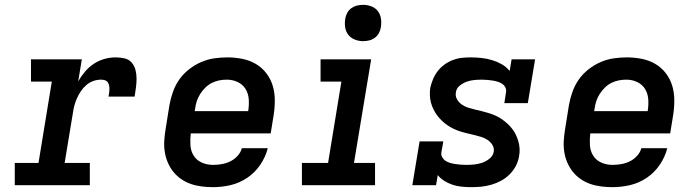

<svg xmlns="http://www.w3.org/2000/svg" viewBox="-20 -765 2890 793"><path d="M41 0V-92H139L194 -428H108V-520H318L303 -429Q315 -450 331 -469Q347 -488 367.5 -501.5Q388 -515 411 -521.5Q434 -528 457 -528Q476 -528 494 -524Q512 -520 523.5 -507Q535 -494 539.5 -476.5Q544 -459 544 -440.5Q544 -422 541.5 -403.5Q539 -385 536 -366H428Q430 -374 431 -382Q432 -390 432 -397.5Q432 -405 430.5 -412.5Q429 -420 424.5 -426Q420 -432 412.5 -434Q405 -436 397 -436Q381 -436 365.5 -430.5Q350 -425 337 -414Q324 -403 314.5 -389Q305 -375 298 -359.5Q291 -344 287 -328.5Q283 -313 281 -298L247 -92H351V0Z M860 8Q836 8 812.5 5Q789 2 767.5 -5.5Q746 -13 727.5 -26Q709 -39 695.5 -56Q682 -73 673 -94Q664 -115 660.5 -138Q657 -161 658.5 -184.5Q660 -208 664 -232L680 -332Q685 -359 694.5 -386Q704 -413 720.5 -436.5Q737 -460 760.5 -478.5Q784 -497 810.5 -508.5Q837 -520 864.5 -524Q892 -528 919 -528Q950 -528 980.5 -522Q1011 -516 1036.5 -501Q1062 -486 1080 -462.5Q1098 -439 1106.5 -410.5Q1115 -382 1115 -350.5Q1115 -319 1110 -288L1098 -214H768Q765 -190 766.5 -165.5Q768 -141 780 -122Q792 -103 813.5 -93.5Q835 -84 860 -84Q877 -84 895 -87Q913 -90 930 -98Q947 -106 960.5 -120.5Q974 -135 979 -153H1086Q1077 -117 1055 -84.5Q1033 -52 1001 -30.5Q969 -9 932.5 -0.5Q896 8 860 8ZM784 -306H1005Q1009 -330 1007.5 -354Q1006 -378 994.5 -397Q983 -416 962 -426Q941 -436 917 -436Q901 -436 885.5 -433Q870 -430 855 -422.5Q840 -415 828 -403Q816 -391 807 -377Q798 -363 793 -348Q788 -333 786 -317Z M1227 0V-92H1335L1390 -428H1304V-520H1513L1442 -92H1529V0ZM1480 -595Q1462 -595 1445.5 -601.5Q1429 -608 1418.5 -621.5Q1408 -635 1405.5 -652.5Q1403 -670 1406 -688Q1408 -701 1414.5 -712.5Q1421 -724 1431.5 -731.5Q1442 -739 1454.5 -742Q1467 -745 1480 -745Q1498 -745 1514.5 -738.5Q1531 -732 1541 -718.5Q1551 -705 1553.5 -687.5Q1556 -670 1553 -652Q1551 -639 1544.5 -627.5Q1538 -616 1527.5 -608.5Q1517 -601 1504.5 -598Q1492 -595 1480 -595Z M1926 8Q1907 8 1887 6Q1867 4 1849 -2Q1831 -8 1815 -18Q1799 -28 1788 -42L1781 0H1683L1713 -181H1811L1803 -136Q1801 -125 1806.5 -115.5Q1812 -106 1820.5 -100.5Q1829 -95 1839.5 -92Q1850 -89 1860.5 -87.5Q1871 -86 1882 -85Q1893 -84 1904 -84Q1921 -84 1937.5 -85.5Q1954 -87 1970.5 -92.5Q1987 -98 2001.5 -109.5Q2016 -121 2019 -137Q2022 -153 2014 -166Q2006 -179 1994 -187Q1982 -195 1967.5 -199.5Q1953 -204 1938.5 -207.5Q1924 -211 1909 -214.5Q1894 -218 1880 -222.5Q1866 -227 1852.5 -233.5Q1839 -240 1827 -248.5Q1815 -257 1804.5 -267Q1794 -277 1785.5 -288.5Q1777 -300 1770.5 -313Q1764 -326 1760 -341Q1756 -356 1755.5 -371Q1755 -386 1757 -402Q1761 -420 1768.5 -438Q1776 -456 1788 -471.5Q1800 -487 1816 -498.5Q1832 -510 1850 -517Q1868 -524 1886.5 -526Q1905 -528 1924 -528Q1946 -528 1969 -525.5Q1992 -523 2013 -516.5Q2034 -510 2052.5 -499.5Q2071 -489 2085 -472L2093 -520H2190L2160 -339H2063L2070 -384Q2072 -395 2067 -404.5Q2062 -414 2053 -419.5Q2044 -425 2034 -428Q2024 -431 2013.5 -432.5Q2003 -434 1992 -435Q1981 -436 1970 -436Q1954 -436 1938.5 -434.5Q1923 -433 1907.5 -427.5Q1892 -422 1878.5 -411Q1865 -400 1863 -384Q1860 -368 1867.5 -355Q1875 -342 1887 -333.5Q1899 -325 1913 -320.5Q1927 -316 1942 -312.5Q1957 -309 1971.5 -305.5Q1986 -302 2000 -297.5Q2014 -293 2027.5 -287Q2041 -281 2053 -272.5Q2065 -264 2075.5 -254.5Q2086 -245 2095 -233.5Q2104 -222 2110.5 -208.5Q2117 -195 2121 -181Q2125 -167 2126 -151.5Q2127 -136 2124 -121Q2121 -100 2111 -80.5Q2101 -61 2085 -45Q2069 -29 2049.5 -18.5Q2030 -8 2009 -2Q1988 4 1967.5 6Q1947 8 1926 8Z M2510 8Q2486 8 2462.5 5Q2439 2 2417.5 -5.5Q2396 -13 2377.5 -26Q2359 -39 2345.5 -56Q2332 -73 2323 -94Q2314 -115 2310.5 -138Q2307 -161 2308.5 -184.5Q2310 -208 2314 -232L2330 -332Q2335 -359 2344.5 -386Q2354 -413 2370.5 -436.5Q2387 -460 2410.5 -478.5Q2434 -497 2460.5 -508.5Q2487 -520 2514.5 -524Q2542 -528 2569 -528Q2600 -528 2630.5 -522Q2661 -516 2686.5 -501Q2712 -486 2730 -462.5Q2748 -439 2756.5 -410.5Q2765 -382 2765 -350.5Q2765 -319 2760 -288L2748 -214H2418Q2415 -190 2416.5 -165.5Q2418 -141 2430 -122Q2442 -103 2463.5 -93.5Q2485 -84 2510 -84Q2527 -84 2545 -87Q2563 -90 2580 -98Q2597 -106 2610.5 -120.5Q2624 -135 2629 -153H2736Q2727 -117 2705 -84.5Q2683 -52 2651 -30.5Q2619 -9 2582.5 -0.5Q2546 8 2510 8ZM2434 -306H2655Q2659 -330 2657.5 -354Q2656 -378 2644.5 -397Q2633 -416 2612 -426Q2591 -436 2567 -436Q2551 -436 2535.5 -433Q2520 -430 2505 -422.5Q2490 -415 2478 -403Q2466 -391 2457 -377Q2448 -363 2443 -348Q2438 -333 2436 -317Z"/></svg>

Font: Iosevka Etoile SmBdObl
Style: Regular
Weight: 600
Italic angle: -9°
Designer: Belleve Invis
Foundry: Belleve Invis
Version: Version 15.5.2; ttfautohint (v1.8.4)